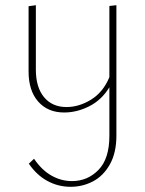

<svg xmlns="http://www.w3.org/2000/svg" viewBox="-20 -430 558 739"><path d="M428 -410V92Q428 158 403 202.5Q378 247 338 268Q298 289 252 289Q204 289 162.5 266.5Q121 244 91 200L111 181Q140 224 177.5 245.5Q215 267 257 267Q317 267 359 224Q401 181 401 93V-94Q371 -45 323.5 -21Q276 3 227 3Q164 3 127 -39Q90 -81 90 -155V-406L118 -410V-162Q118 -94 149.5 -56Q181 -18 236 -18Q284 -18 330.5 -46.5Q377 -75 401 -133V-407Z"/></svg>

Font: Ysabeau Infant Extralight
Style: Regular
Weight: 200
Designer: Christian Thalmann (Catharsis Fonts)
Version: Version 0.003